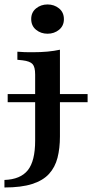

<svg xmlns="http://www.w3.org/2000/svg" viewBox="-53 -649 413 862"><path d="M-18.5 -190.3V-226.6H340.3V-190.3ZM104.8 -208.1V-314.5Q104.8 -348.4 93.1 -361.3Q81.5 -374.2 48.4 -378.2L25 -380.6V-416.9Q42.7 -415.3 58.1 -414.9Q73.4 -414.5 92.7 -414.5Q129.8 -414.5 160.1 -417.3Q190.3 -420.2 216.1 -425.8V-416.9V-208.1ZM-33.1 192.7V158.9Q38.7 156.5 71.8 115.3Q104.8 74.2 104.8 -17.7V-208.1H216.1V-36.3Q216.1 16.9 205.2 59.3Q194.4 101.6 167.3 131.5Q140.3 161.3 91.5 177Q42.7 192.7 -33.1 192.7ZM160.5 -497.6Q130.6 -497.6 108.9 -515.3Q87.1 -533.1 87.1 -563.7Q87.1 -593.5 108.9 -611.3Q130.6 -629 160.5 -629Q190.3 -629 212.1 -611.3Q233.9 -593.5 233.9 -562.9Q233.9 -533.1 212.1 -515.3Q190.3 -497.6 160.5 -497.6Z"/></svg>

Font: Playfair 9pt
Style: Bold
Weight: 700
Designer: Claus Eggers Sørensen
Foundry: Claus Eggers Sørensen
Version: Version 2.203